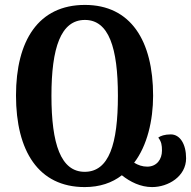

<svg xmlns="http://www.w3.org/2000/svg" viewBox="-20 -747 776 780"><path d="M674 -201C649 -201 632 -195 623 -188C636 -171 638 -157 638 -135C638 -100 617 -70 578 -70C559 -70 541 -76 525 -86C578 -155 602 -258 602 -358C602 -582 511 -727 325 -727C136 -727 45 -582 45 -359C45 -134 136 13 324 13C385 13 435 -4 475 -35C509 -8 551 13 598 13C663 13 736 -30 736 -104C736 -162 711 -201 674 -201ZM324 -49C227 -49 189 -162 189 -358C189 -553 227 -666 325 -666C422 -666 459 -553 459 -358C459 -162 423 -49 324 -49Z"/></svg>

Font: Noto Serif Georgian ExtraCondensed Bold
Style: Regular
Weight: 700
Width: 2
Designer: Monotype Design Team, Akaki Razmadze
Foundry: Google LLC
Version: Version 2.003